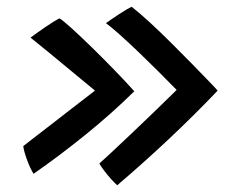

<svg xmlns="http://www.w3.org/2000/svg" viewBox="-20 -615 696 569"><path d="M294 -546.5Q310 -558 333.2 -573.2Q356.5 -588.5 370 -595Q392.5 -577.5 423.8 -548.8Q455 -520 488 -487.2Q521 -454.5 550.5 -424.2Q580 -394 600.2 -373Q620.5 -352 625 -346.5Q555 -273 480.2 -202.8Q405.5 -132.5 327.5 -66Q321 -71.5 310 -83.5Q299 -95.5 289 -108.8Q279 -122 274.5 -130.5Q282.5 -137.5 307 -160.2Q331.5 -183 365 -214.8Q398.5 -246.5 434.8 -281.5Q471 -316.5 503.5 -348.5Q479 -373.5 449.8 -402.8Q420.5 -432 390.8 -460.5Q361 -489 335.5 -511.8Q310 -534.5 294 -546.5ZM70.5 -503.5Q88.5 -517 115 -535.2Q141.5 -553.5 156.5 -560.5Q166.5 -554.5 192.8 -530.8Q219 -507 252.8 -474Q286.5 -441 320 -406.5Q353.5 -372 378 -344.5Q310.5 -278 232.5 -215Q154.5 -152 79.5 -100Q69.5 -115.5 60 -141.5Q50.5 -167.5 49 -182Q52 -184.5 73 -200.8Q94 -217 125.8 -241.5Q157.5 -266 193.2 -293.8Q229 -321.5 261.5 -346.5Q233 -370 196.5 -400.2Q160 -430.5 126 -458.5Q92 -486.5 70.5 -503.5Z"/></svg>

Font: Grandstander Medium
Style: Regular
Weight: 500
Designer: Tyler Finck
Foundry: Etcetera Type Co
Version: Version 1.200; ttfautohint (v1.8.3)